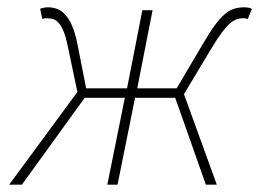

<svg xmlns="http://www.w3.org/2000/svg" viewBox="-20 -506 710 526"><path d="M5 0H40L212 -238H322L274 0H302L350 -238H460L544 0H574L484 -248L562 -378C602 -444 622 -456 646 -456C650 -456 652 -456 659 -454L670 -482C666 -484 658 -486 650 -486C608 -486 584 -468 536 -386L464 -264H356L398 -478H370L328 -264H216L192 -386C176 -466 146 -486 111 -486C104 -486 95 -484 90 -482L96 -454C101 -456 103 -456 108 -456C134 -456 152 -446 166 -378L192 -254Z"/></svg>

Font: Source Sans Pro ExtraLight
Style: Italic
Weight: 200
Italic angle: -11°
Designer: Paul D. Hunt
Foundry: Adobe Systems Incorporated
Version: Version 3.006;hotconv 1.0.111;makeotfexe 2.5.65597